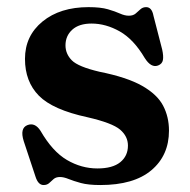

<svg xmlns="http://www.w3.org/2000/svg" viewBox="-20 -506 531 538"><path d="M236.5 -440Q201.5 -440 182.5 -422.8Q163.5 -405.5 163.5 -379Q163.5 -355 181.2 -337Q199 -319 258.5 -305Q336 -289.5 378.2 -265.5Q420.5 -241.5 437 -210Q453.5 -178.5 453.5 -140Q453.5 -70.5 404.2 -29Q355 12.5 261 12.5Q227.5 12.5 206.5 6.8Q185.5 1 172 -4.5Q158.5 -10 148 -10Q137 -10 130.5 -4.5Q124 1 118 6.8Q112 12.5 102 12.5Q87 12.5 79.5 -11L46.5 -110.5Q35 -147 57 -155.5Q78 -163.5 93.5 -139.5Q127 -81.5 167.5 -57.8Q208 -34 253 -34Q295.5 -34 317 -51.5Q338.5 -69 338.5 -98Q338.5 -124 316.5 -142.8Q294.5 -161.5 225 -177.5Q127.5 -198.5 88.8 -238Q50 -277.5 50 -341Q50 -405.5 99.2 -445.8Q148.5 -486 228 -486Q262 -486 282.5 -480Q303 -474 316.2 -468Q329.5 -462 341 -462Q353 -462 360 -468Q367 -474 373.5 -480Q380 -486 389.5 -486Q405.5 -486 410 -462L434.5 -367Q438.5 -348.5 436.5 -337.8Q434.5 -327 423 -322.5Q403.5 -315 385.5 -343.5Q354.5 -396 315.5 -418Q276.5 -440 236.5 -440Z"/></svg>

Font: Fraunces 9pt SemiBold
Style: Regular
Weight: 600
Version: Version 1.000;[b76b70a41]